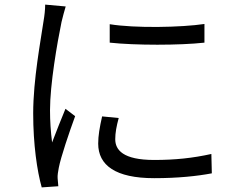

<svg xmlns="http://www.w3.org/2000/svg" viewBox="-20 -780 1040 833"><path d="M456 -675V-595C566 -583 760 -583 867 -595V-676C767 -661 565 -657 456 -675ZM495 -268 423 -275C412 -226 406 -191 406 -157C406 -63 481 -7 649 -7C752 -7 836 -16 899 -28L897 -112C816 -94 739 -86 649 -86C513 -86 480 -130 480 -176C480 -203 485 -231 495 -268ZM265 -752 176 -760C176 -738 173 -712 169 -689C157 -606 124 -435 124 -288C124 -153 141 -38 161 33L233 28C232 18 231 4 230 -7C229 -18 232 -37 235 -52C244 -99 280 -205 306 -276L264 -308C247 -267 223 -207 206 -162C200 -211 197 -253 197 -302C197 -414 228 -593 247 -685C251 -703 260 -735 265 -752Z"/></svg>

Font: ChiuKong Gothic CL
Style: Regular
Weight: 400
Designer: Ryoko NISHIZUKA 西塚涼子 (kana, bopomofo & ideographs); Paul D. Hunt (Latin, Greek & Cyrillic); Sandoll Communications 산돌커뮤니
Foundry: Adobe
Version: Version 1.300